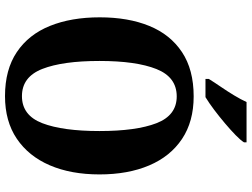

<svg xmlns="http://www.w3.org/2000/svg" viewBox="-136 -834 981 748"><g transform="rotate(90 354.0 -460.5)"><path d="M355 10Q252 10 183.5 -36Q115 -82 81.5 -165Q48 -248 48 -359Q48 -470 81.5 -552Q115 -634 183.5 -679.5Q252 -725 356 -725Q454 -725 522 -679.5Q590 -634 625 -551.5Q660 -469 660 -358Q660 -247 624.5 -164.5Q589 -82 521 -36Q453 10 355 10ZM355 -56Q430 -56 460.5 -135.5Q491 -215 491 -358Q491 -501 460.5 -580Q430 -659 356 -659Q281 -659 249.5 -580Q218 -501 218 -358Q218 -215 249 -135.5Q280 -56 355 -56ZM288 -784Q301 -805 318.5 -830.5Q336 -856 352 -882.5Q368 -909 378 -931H535V-921Q527 -908 507 -888.5Q487 -869 461 -847Q435 -825 408.5 -805Q382 -785 359 -771H288Z"/></g></svg>

Font: Noto Serif Tamil Condensed ExtraBold
Style: Regular
Weight: 800
Width: 3
Designer: Indian Type Foundry, Tom Grace, and the Monotype Design Team
Foundry: Monotype Imaging Inc.
Version: Version 2.004; ttfautohint (v1.8.4.7-5d5b)